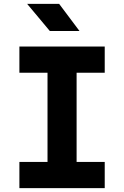

<svg xmlns="http://www.w3.org/2000/svg" viewBox="-20 -970 640 990"><path d="M237 -810H390L285 -950H120ZM80 0H520V-135H375V-595H520V-730H80V-595H225V-135H80Z"/></svg>

Font: JetBrains Mono ExtraBold
Style: Regular
Weight: 800
Monospace: yes
Designer: Philipp Nurullin, Konstantin Bulenkov
Foundry: JetBrains
Version: Version 2.305